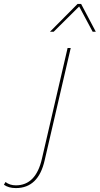

<svg xmlns="http://www.w3.org/2000/svg" viewBox="-204 -745 509 980"><path d="M51 -583 192 -725H210L285 -583H269L200 -712L70 -583ZM-123 215Q-160 215 -184 198L-176 184Q-154 201 -123 201Q-21 201 10 65L141 -500H157L24 73Q-8 215 -123 215Z"/></svg>

Font: Elaine Sans Thin
Style: Italic
Weight: 250
Italic angle: -13°
Designer: Wei Huang
Foundry: Wei Huang
Version: Version 2.001;December 24, 2019;FontCreator 12.0.0.2547 64-b